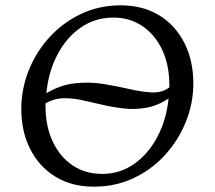

<svg xmlns="http://www.w3.org/2000/svg" viewBox="-20 -691 806 721"><path d="M332 10Q250 10 189 -27Q128 -64 94 -130Q60 -196 60 -282Q60 -357 88 -427Q116 -497 166.5 -552Q217 -607 285 -639Q353 -671 433 -671Q516 -671 577 -634Q638 -597 672 -530.5Q706 -464 706 -378Q706 -304 678.5 -235Q651 -166 601 -110.5Q551 -55 482.5 -22.5Q414 10 332 10ZM406 -625Q338 -625 284 -588Q230 -551 196 -486.5Q162 -422 154 -341Q209 -373 263.5 -378.5Q318 -384 369.5 -375.5Q421 -367 466.5 -356.5Q512 -346 550 -344Q588 -342 616 -363Q616 -363 616 -370Q616 -446 589.5 -503Q563 -560 515.5 -592.5Q468 -625 406 -625ZM364 -38Q431 -38 484.5 -76Q538 -114 571.5 -178Q605 -242 613 -321Q572 -294 530 -286.5Q488 -279 446.5 -283.5Q405 -288 365 -297.5Q325 -307 287.5 -315Q250 -323 216 -322Q182 -321 151 -303Q151 -301 151 -292Q151 -217 178 -159.5Q205 -102 252.5 -70Q300 -38 364 -38Z"/></svg>

Font: Spectral SC
Style: Italic
Weight: 400
Italic angle: -10°
Designer: Jean-Baptiste Levee
Foundry: Production Type
Version: Version 2.001